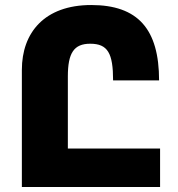

<svg xmlns="http://www.w3.org/2000/svg" viewBox="-20 -744 710 764"><path d="M67 0H617V-153H250V-440C250 -533 274 -570 339 -570C409 -570 430 -532 430 -424H613C613 -628 529 -724 343 -724C157 -724 67 -614 67 -466Z"/></svg>

Font: Noto Sans Armenian SemiCondensed Black
Style: Regular
Weight: 900
Width: 4
Designer: Monotype Design Team
Foundry: Monotype Imaging Inc.
Version: Version 2.008